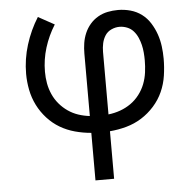

<svg xmlns="http://www.w3.org/2000/svg" viewBox="-52 -573 855 841"><g transform="rotate(-5 375.0 -152.5)"><path d="M334 215V6Q298 3 263 -6.5Q228 -16 197.5 -34Q167 -52 142.5 -79Q118 -106 102 -138Q86 -170 79 -205.5Q72 -241 72 -276Q72 -341 91.5 -403.5Q111 -466 145 -520L216 -481Q187 -435 171 -383.5Q155 -332 155 -278Q155 -252 159.5 -227Q164 -202 174.5 -178.5Q185 -155 201.5 -135.5Q218 -116 239 -101.5Q260 -87 284 -79Q308 -71 334 -68V-343Q334 -366 337.5 -388.5Q341 -411 350 -432Q359 -453 374 -470.5Q389 -488 409 -499.5Q429 -511 451.5 -515.5Q474 -520 497 -520Q525 -520 552 -512.5Q579 -505 601 -488.5Q623 -472 638 -448Q653 -424 662 -398Q671 -372 674.5 -344.5Q678 -317 678 -290Q678 -253 672.5 -216Q667 -179 652 -145.5Q637 -112 612 -84Q587 -56 556 -36.5Q525 -17 489 -7Q453 3 416 6V215ZM416 -68Q443 -71 468 -80Q493 -89 514.5 -104Q536 -119 552.5 -140.5Q569 -162 578.5 -186.5Q588 -211 591.5 -237.5Q595 -264 595 -290Q595 -307 593.5 -324.5Q592 -342 588 -358.5Q584 -375 577 -391Q570 -407 558.5 -420Q547 -433 530.5 -439.5Q514 -446 497 -446Q479 -446 461.5 -438Q444 -430 434 -414.5Q424 -399 420 -380.5Q416 -362 416 -343Z"/></g></svg>

Font: Iosevka Aile
Style: Regular
Weight: 400
Designer: Belleve Invis
Foundry: Belleve Invis
Version: Version 28.0.1; ttfautohint (v1.8.4)